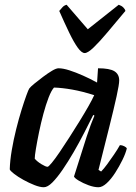

<svg xmlns="http://www.w3.org/2000/svg" viewBox="-20 -787 573 807"><path d="M164 0Q148 0 125 -9Q102 -18 78.5 -31Q55 -44 39 -56.5Q23 -69 21 -75Q22 -112 29.5 -156Q37 -200 48 -244Q59 -288 70.5 -325Q82 -362 91 -386.5Q100 -411 103 -415Q108 -422 124.5 -435.5Q141 -449 161 -464Q181 -479 198.5 -489.5Q216 -500 226 -500Q245 -500 271.5 -491.5Q298 -483 328.5 -469.5Q359 -456 388 -440L392 -500Q441 -500 461 -487.5Q481 -475 481 -449Q481 -432 470 -382Q459 -332 439.5 -254Q420 -176 394 -73L405 -66Q416 -77 430 -96Q444 -115 459 -137Q474 -159 484 -177Q493 -177 502 -172.5Q511 -168 513 -163Q508 -142 494.5 -114.5Q481 -87 464 -60.5Q447 -34 428.5 -17Q410 0 394 0Q375 0 352 -8.5Q329 -17 311.5 -27.5Q294 -38 291 -45L344 -212Q351 -231 356 -246.5Q361 -262 366.5 -275Q372 -288 377 -301L372 -304Q355 -270 334 -229Q313 -188 289.5 -147.5Q266 -107 243 -73.5Q220 -40 200 -20Q180 0 164 0ZM180 -86Q184 -86 198 -103Q212 -120 231 -148Q250 -176 271.5 -209.5Q293 -243 314 -277Q335 -311 351.5 -340Q368 -369 376 -387Q326 -403 283.5 -410.5Q241 -418 207 -419Q196 -407 184.5 -377.5Q173 -348 162.5 -309Q152 -270 144 -231Q136 -192 131 -162Q126 -132 126 -120Q136 -108 154 -97Q172 -86 180 -86ZM336 -564Q323 -564 306.5 -587Q290 -610 270.5 -650.5Q251 -691 229 -741Q236 -749 242.5 -756.5Q249 -764 260 -767L349 -664L479 -767Q491 -763 498.5 -755.5Q506 -748 507 -741Q466 -692 432 -651.5Q398 -611 373.5 -587.5Q349 -564 336 -564Z"/></svg>

Font: Texturina Medium 12pt SemiBold
Style: Italic
Weight: 600
Italic angle: -11°
Version: Version 1.002